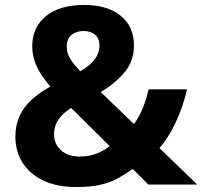

<svg xmlns="http://www.w3.org/2000/svg" viewBox="-20 -744 815 774"><path d="M320 -724Q413 -724 466.5 -680.5Q520 -637 520 -560Q520 -498 482.5 -453Q445 -408 386 -373L520 -244Q541 -272 555.5 -308Q570 -344 579 -384H734Q718 -314 689 -252Q660 -190 623 -147L775 0H578L515 -63Q486 -42 456 -25.5Q426 -9 386 0.5Q346 10 288 10Q210 10 155 -16Q100 -42 71 -88Q42 -134 42 -193Q42 -239 58.5 -275.5Q75 -312 107 -341.5Q139 -371 183 -395Q163 -418 146.5 -443Q130 -468 120 -497Q110 -526 110 -559Q110 -633 164.5 -678.5Q219 -724 320 -724ZM267 -309Q245 -295 229.5 -279Q214 -263 206 -244.5Q198 -226 198 -203Q198 -163 226 -138Q254 -113 300 -113Q342 -113 372.5 -126Q403 -139 422 -155ZM317 -619Q288 -619 268.5 -603.5Q249 -588 249 -556Q249 -529 264 -505.5Q279 -482 304 -457Q344 -480 362.5 -505.5Q381 -531 381 -560Q381 -589 363.5 -604Q346 -619 317 -619Z"/></svg>

Font: Noto Sans Lao Looped
Style: Bold
Weight: 700
Designer: Mark Frömberg, Ben Mitchell
Foundry: The Fontpad Ltd
Version: Version 1.001